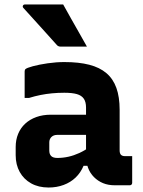

<svg xmlns="http://www.w3.org/2000/svg" viewBox="-20 -827 640 857"><path d="M514 -337Q514 -314 514 -291.5Q514 -269 514 -246Q514 -223 514 -200Q514 -177 514 -155Q514 -149 515.5 -144Q517 -139 520 -136Q523 -133 527.5 -131.5Q532 -130 539 -130Q542 -130 544.5 -130Q547 -130 550 -130H570Q570 -100 570 -70.5Q570 -41 570 -11Q570 -6 567 -3Q564 0 559 0Q554 0 531.5 0Q509 0 492 0Q463 0 440 -9.5Q417 -19 399.5 -36.5Q382 -54 373 -78Q364 -102 364 -131Q364 -161 364 -191Q364 -221 364 -251Q364 -268 364 -283.5Q364 -299 364 -315Q364 -331 364 -347Q364 -372 354 -386.5Q344 -401 323 -407Q302 -413 267 -413Q239 -413 212.5 -410.5Q186 -408 161 -403Q136 -398 110 -390H90Q90 -419 90 -449.5Q90 -480 90 -508Q90 -512 91 -514.5Q92 -517 93 -518Q99 -524 127 -531.5Q155 -539 193 -544.5Q231 -550 267 -550Q332 -550 378.5 -538Q425 -526 455 -500.5Q485 -475 499.5 -434.5Q514 -394 514 -337ZM200 -155Q200 -139 208.5 -130.5Q217 -122 236 -122Q261 -122 285.5 -127.5Q310 -133 334 -144Q358 -155 382 -172V-87H353Q340 -56 317.5 -34.5Q295 -13 264 -1.5Q233 10 197 10Q152 10 119 -8.5Q86 -27 68 -59.5Q50 -92 50 -134V-171Q50 -203 61 -229.5Q72 -256 92.5 -275Q113 -294 142 -304.5Q171 -315 207 -315Q242 -315 275.5 -315Q309 -315 339 -315Q369 -315 395 -315Q404 -315 408.5 -297.5Q413 -280 414 -259Q415 -238 415 -225Q385 -225 355.5 -225Q326 -225 296 -225Q266 -225 236 -225Q227 -225 220.5 -222.5Q214 -220 209 -215Q205 -211 202.5 -205Q200 -199 200 -192ZM262 -807Q280 -775 297.5 -743.5Q315 -712 333 -681Q351 -650 368 -619Q340 -619 311 -619Q282 -619 250 -619Q244 -619 239.5 -621.5Q235 -624 233 -627Q204 -660 179.5 -686.5Q155 -713 132.5 -738.5Q110 -764 84 -792Q80 -797 82.5 -802Q85 -807 91 -807Q122 -807 149 -807Q176 -807 203.5 -807Q231 -807 262 -807Z"/></svg>

Font: Recursive ExtraBold
Style: Regular
Weight: 800
Version: Version 1.085